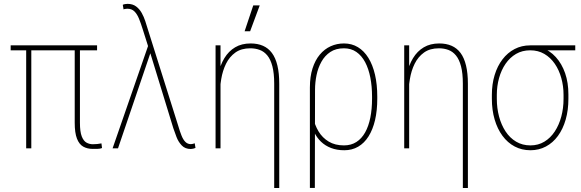

<svg xmlns="http://www.w3.org/2000/svg" viewBox="-20 -761 2981 985"><path d="M478 -528.3V-502.9H34.7V-528.3ZM140.6 -528.3V0H114.3V-528.3ZM363.3 -528.3H390.1V-131.3Q390.1 -85 399.4 -61.3Q408.7 -37.6 423.8 -29.3Q439 -21 456.5 -21Q468.8 -21 479.2 -22.2Q489.7 -23.4 500.5 -25.4L503.4 -1.5Q494.6 2.4 480.2 2.7Q465.8 2.9 456.1 2.9Q427.7 2.9 407 -8.8Q386.2 -20.5 374.8 -49.8Q363.3 -79.1 363.3 -131.8Z M752.9 -492.7 585.4 0H557.6L744.1 -538.1L764.6 -522.9ZM634.3 -741.2Q660.6 -741.2 678.2 -728Q695.8 -714.8 707 -694.6Q718.3 -674.3 725.3 -652.6Q732.4 -630.9 737.3 -614.3L894 -116.7Q902.8 -86.4 911.4 -65.2Q919.9 -43.9 931.4 -32.7Q942.9 -21.5 959.5 -21.5Q962.4 -21.5 969 -22.9Q975.6 -24.4 979 -25.9L982.9 -2Q978.5 0 971.4 1.7Q964.4 3.4 959 3.4Q929.7 3.4 912.4 -14.9Q895 -33.2 885.5 -58.1Q876 -83 869.1 -103.5L754.4 -477.5L711.9 -611.8Q702.6 -641.6 693.1 -665Q683.6 -688.5 669.7 -702.4Q655.8 -716.3 632.8 -716.3Q630.9 -716.3 623.8 -715.3Q616.7 -714.4 613.8 -712.9L609.9 -736.3Q613.8 -738.8 621.6 -740Q629.4 -741.2 634.3 -741.2Z M1111.3 -415.5V0H1085.9V-528.3H1111.3ZM1107.9 -269.5 1087.9 -270Q1087.9 -328.6 1098.6 -377.7Q1109.4 -426.8 1131.1 -462.6Q1152.8 -498.5 1186.3 -518.3Q1219.7 -538.1 1265.6 -538.1Q1301.8 -538.1 1329.1 -526.1Q1356.4 -514.2 1375 -489.3Q1393.6 -464.4 1403.1 -425Q1412.6 -385.7 1412.6 -330.6V203.6H1386.7V-331.5Q1386.7 -385.3 1377.4 -420.7Q1368.2 -456.1 1351.6 -476.3Q1335 -496.6 1312.5 -504.9Q1290 -513.2 1264.2 -513.2Q1217.8 -513.2 1187.5 -491.5Q1157.2 -469.7 1139.6 -434.1Q1122.1 -398.4 1115 -355.5Q1107.9 -312.5 1107.9 -269.5ZM1234.9 -600.6 1279.3 -733.4H1312.5L1263.2 -600.6Z M1569.8 203.1V-312Q1569.8 -367.7 1583.3 -409.9Q1596.7 -452.1 1620.6 -480.7Q1644.5 -509.3 1676.3 -523.7Q1708 -538.1 1744.6 -538.1Q1784.7 -538.1 1816.2 -519Q1847.7 -500 1869.9 -464.1Q1892.1 -428.2 1903.8 -377.9Q1915.5 -327.6 1915.5 -265.1V-254.9Q1915.5 -193.8 1904.1 -145Q1892.6 -96.2 1870.8 -61.5Q1849.1 -26.9 1817.6 -8.5Q1786.1 9.8 1746.6 9.8Q1708.5 9.8 1678.5 -1.7Q1648.4 -13.2 1626.7 -34.2Q1605 -55.2 1591.6 -83.5Q1578.1 -111.8 1573.2 -146Q1573.2 -146.5 1576.7 -149.9Q1580.1 -153.3 1583.3 -156.7Q1586.4 -160.2 1586.4 -160.2Q1594.2 -120.1 1614 -87.2Q1633.8 -54.2 1666.3 -34.7Q1698.7 -15.1 1744.6 -15.1Q1781.2 -15.1 1808.3 -32.5Q1835.4 -49.8 1853.3 -81.8Q1871.1 -113.8 1879.9 -157.7Q1888.7 -201.7 1888.7 -254.9V-265.1Q1888.7 -317.9 1879.9 -363Q1871.1 -408.2 1853.3 -441.9Q1835.4 -475.6 1808.3 -494.4Q1781.2 -513.2 1744.6 -513.2Q1703.1 -513.2 1674.8 -494.4Q1646.5 -475.6 1629.2 -444.6Q1611.8 -413.6 1604 -376Q1596.2 -338.4 1596.2 -300.3L1595.2 203.1Z M2079.1 -415.5V0H2053.7V-528.3H2079.1ZM2075.7 -269.5 2055.7 -270Q2055.7 -328.6 2066.4 -377.7Q2077.1 -426.8 2098.9 -462.6Q2120.6 -498.5 2154.1 -518.3Q2187.5 -538.1 2233.4 -538.1Q2269.5 -538.1 2296.9 -526.1Q2324.2 -514.2 2342.8 -489.3Q2361.3 -464.4 2370.8 -425Q2380.4 -385.7 2380.4 -330.6V203.6H2354.5V-331.5Q2354.5 -385.3 2345.2 -420.7Q2335.9 -456.1 2319.3 -476.3Q2302.7 -496.6 2280.3 -504.9Q2257.8 -513.2 2231.9 -513.2Q2185.5 -513.2 2155.3 -491.5Q2125 -469.7 2107.4 -434.1Q2089.8 -398.4 2082.8 -355.5Q2075.7 -312.5 2075.7 -269.5Z M2503.4 -253.9V-274.4Q2503.4 -329.6 2517.6 -376Q2531.7 -422.4 2557.9 -456.5Q2584 -490.7 2620.1 -509.5Q2656.2 -528.3 2700.2 -528.3Q2710.4 -528.8 2720 -527.6Q2729.5 -526.4 2738.5 -523.9Q2747.6 -521.5 2756.8 -517.6Q2800.3 -502.4 2831.3 -468.3Q2862.3 -434.1 2879.2 -385.5Q2896 -336.9 2896 -276.9V-254.4Q2896 -195.8 2882.1 -147.5Q2868.2 -99.1 2842.3 -63.7Q2816.4 -28.3 2780.5 -9.3Q2744.6 9.8 2701.2 9.8Q2656.7 9.8 2620.4 -9.5Q2584 -28.8 2557.9 -64.2Q2531.7 -99.6 2517.6 -147.9Q2503.4 -196.3 2503.4 -253.9ZM2528.8 -274.4V-253.9Q2528.8 -206.1 2540.3 -163.1Q2551.8 -120.1 2573.7 -86.7Q2595.7 -53.2 2627.9 -34.2Q2660.2 -15.1 2701.2 -15.1Q2741.2 -15.1 2772.7 -34.2Q2804.2 -53.2 2826.2 -86.7Q2848.1 -120.1 2859.6 -163.1Q2871.1 -206.1 2871.1 -253.9V-274.4Q2871.1 -319.3 2859.6 -360.6Q2848.1 -401.9 2826.2 -433.8Q2804.2 -465.8 2772.5 -484.4Q2740.7 -502.9 2700.2 -502.9Q2659.2 -502.9 2627.4 -484.4Q2595.7 -465.8 2573.7 -433.8Q2551.8 -401.9 2540.3 -360.6Q2528.8 -319.3 2528.8 -274.4ZM2931.2 -528.3V-502.9H2699.7V-528.3Z"/></svg>

Font: Roboto Condensed Thin
Style: Regular
Weight: 250
Width: 3
Designer: Christian Robertson
Foundry: Google
Version: Version 3.009; 2024